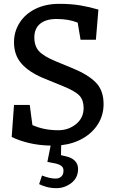

<svg xmlns="http://www.w3.org/2000/svg" viewBox="-20 -749 601 1001"><path d="M299 8 298 60 324 66Q355 73 371 90Q387 107 387 132Q387 178 352 205Q317 232 274 232Q247 232 223 225.5Q199 219 184 211L199 166Q239 182 270 182Q288 182 299.5 171.5Q311 161 311 141Q311 125 300.5 116.5Q290 108 268 103L227 95L244 10Q183 9 131 -3.5Q79 -16 41 -35L53 -202H135L149 -97Q209 -70 284 -70Q337 -70 376.5 -102Q416 -134 416 -186Q416 -226 395 -249.5Q374 -273 313 -298L203 -343Q130 -374 91.5 -418Q53 -462 53 -529Q53 -584 82 -630Q111 -676 164.5 -702.5Q218 -729 289 -729Q350 -729 398 -721Q446 -713 493 -699L480 -542H400L385 -631Q338 -650 275 -650Q219 -650 189 -625Q159 -600 159 -554Q159 -509 183 -482.5Q207 -456 269 -430L359 -393Q439 -360 479.5 -319Q520 -278 520 -206Q520 -150 492 -104Q464 -58 413.5 -28.5Q363 1 299 8Z"/></svg>

Font: Enriqueta Medium
Style: Regular
Weight: 500
Designer: Viviana Monsalve, Gustavo Ibarra
Foundry: 72Puntos
Version: Version 2.000